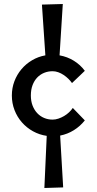

<svg xmlns="http://www.w3.org/2000/svg" viewBox="-20 -791 484 957"><path d="M293 -771 276.9 -515.1Q315.4 -508.3 347.9 -488.3Q380.4 -468.3 402.8 -438L338.9 -377Q331.5 -387.7 320.8 -398.2Q310.1 -408.7 297.4 -417.2Q284.7 -425.8 270.5 -430.9Q256.3 -436 242.2 -436Q219.7 -436 200 -428Q180.2 -419.9 165.5 -404.5Q150.9 -389.2 142.3 -366.7Q133.8 -344.2 133.8 -314.9Q133.8 -287.1 142.3 -264.9Q150.9 -242.7 165.5 -227.1Q180.2 -211.4 200 -203.1Q219.7 -194.8 242.2 -194.8Q256.3 -194.8 271 -199.7Q285.6 -204.6 299.3 -212.6Q313 -220.7 324.2 -231.2Q335.4 -241.7 342.8 -252.9L402.8 -190.9Q379.4 -161.6 348.1 -142.1Q316.9 -122.6 279.8 -115.2L294.9 143.1L201.2 146L212.9 -113.8Q176.3 -119.1 144.5 -136.7Q112.8 -154.3 89.4 -180.9Q65.9 -207.5 52.5 -241.9Q39.1 -276.4 39.1 -314.9Q39.1 -352.5 51.8 -386Q64.5 -419.4 86.9 -446Q109.4 -472.7 139.9 -490.7Q170.4 -508.8 206.1 -515.1L189 -768.1Z"/></svg>

Font: McLaren
Style: Regular
Weight: 400
Designer: Astigmatic (AOETI)
Foundry: Astigmatic (AOETI)
Version: Version 1.000